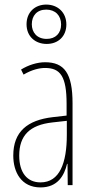

<svg xmlns="http://www.w3.org/2000/svg" viewBox="-20 -809 406 839"><path d="M184 -617C234 -617 270 -650 270 -702C270 -755 232 -789 182 -789C134 -789 96 -757 96 -703C96 -648 136 -617 184 -617ZM184 -639C141 -639 119 -668 119 -703C119 -740 141 -767 182 -767C222 -767 247 -741 247 -702C247 -664 223 -639 184 -639ZM177 -537C143 -537 104 -525 72 -505L83 -483C120 -505 153 -512 177 -512C244 -512 271 -475 271 -355V-304L210 -297C100 -284 38 -234 38 -129C38 -57 73 10 157 10C233 10 261 -43 273 -93H275L276 0H297V-358C297 -489 261 -537 177 -537ZM209 -274 272 -281V-220C272 -97 241 -12 157 -12C99 -12 64 -54 64 -129C64 -217 110 -263 209 -274Z"/></svg>

Font: Noto Sans Sinhala ExtraCondensed Thin
Style: Regular
Weight: 100
Width: 2
Designer: Jelle Bosma - Monotype Design Team
Foundry: Monotype Imaging Inc.
Version: Version 2.006